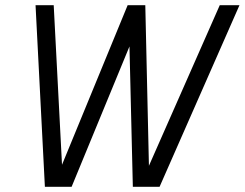

<svg xmlns="http://www.w3.org/2000/svg" viewBox="-20 -720 943 740"><path d="M187 -700 219 -85 472 -700H540L554 -81L827 -700H903L595 0H492L479 -541L256 0H153L117 -700Z"/></svg>

Font: MedMera Sans
Style: Italic
Weight: 400
Italic angle: -11°
Designer: Kasper Nordkvist
Foundry: UNCUT.wtf
Version: Version 1.300